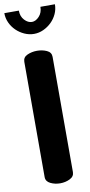

<svg xmlns="http://www.w3.org/2000/svg" viewBox="-112 -1003 488 1043"><g transform="rotate(-10 132.5 -481.5)"><path d="M54 -684Q54 -709 78.5 -720Q103 -731 132 -731Q161 -731 185.5 -720Q210 -709 210 -684V-48Q210 -24 185.5 -12Q161 0 132 0Q103 0 78.5 -12Q54 -24 54 -48ZM272 -963Q272 -935 260.5 -910Q249 -885 229.5 -866Q210 -847 185 -835.5Q160 -824 133 -824Q106 -824 80.5 -835.5Q55 -847 35.5 -866Q16 -885 4.5 -910Q-7 -935 -7 -963H73Q73 -931 92 -910.5Q111 -890 133 -890Q154 -890 173 -910.5Q192 -931 192 -963Z"/></g></svg>

Font: AkaAcidDosis
Style: ExtraBold
Weight: 800
Designer: Edgar Tolentino, Pablo Impallari, Igino Marini, Aka-Acid
Foundry: Edgar Tolentino, Pablo Impallari, Igino Marini, Aka-Acid
Version: Version 1.007